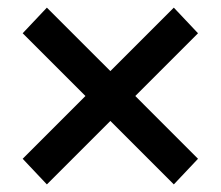

<svg xmlns="http://www.w3.org/2000/svg" viewBox="-20 -506 584 508"><path d="M104 -485.8 272 -317.9 439.9 -485.8 503.9 -418 337.9 -252 503.9 -85.9 439.9 -18.1 272 -186 104 -18.1 40 -85.9 206.1 -252 40 -418Z"/></svg>

Font: Fivo Sans Modern Med
Style: Regular
Weight: 450
Designer: Alexander Slobzheninov
Foundry: Alexander Slobzheninov
Version: 1.0